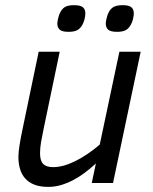

<svg xmlns="http://www.w3.org/2000/svg" viewBox="-20 -714 597 749"><path d="M212.9 -512.2 149.9 -210Q144 -182.1 140.1 -159.4Q136.2 -136.7 136.2 -116.2Q136.2 -86.9 148.4 -74.5Q160.6 -62 187 -62Q226.1 -62 273.2 -85.2Q320.3 -108.4 369.1 -149.9L445.8 -512.2H528.8L420.9 0H337.9L354 -76.2Q332 -56.2 309.6 -39.3Q287.1 -22.5 263.7 -10.5Q240.2 1.5 216.6 8.3Q192.9 15.1 168.9 15.1Q136.2 15.1 114 6.3Q91.8 -2.4 77.9 -18.3Q64 -34.2 57.9 -55.7Q51.8 -77.1 51.8 -102.1Q51.8 -120.1 56.2 -147.5Q60.5 -174.8 67.9 -210L130.9 -512.2ZM313 -661.1Q313 -656.7 312 -650.6Q311 -644.5 309.6 -638.4Q308.1 -632.3 305.9 -627Q303.7 -621.6 301.8 -618.2Q293.5 -602.5 281.2 -596.2Q269 -589.8 247.6 -589.8Q222.2 -589.8 212.9 -598.4Q203.6 -606.9 203.6 -622.1Q203.6 -625 204.3 -630.1Q205.1 -635.3 206.5 -641.1Q208 -647 209.7 -652.8Q211.4 -658.7 213.9 -663.1Q220.7 -678.7 232.9 -686.3Q245.1 -693.8 268.6 -693.8Q293.5 -693.8 303.2 -685.8Q313 -677.7 313 -661.1ZM502 -661.1Q502 -656.7 501 -650.6Q500 -644.5 498.5 -638.4Q497.1 -632.3 494.9 -627Q492.7 -621.6 490.7 -618.2Q482.4 -602.5 470.2 -596.2Q458 -589.8 437 -589.8Q411.1 -589.8 401.9 -598.4Q392.6 -606.9 392.6 -622.1Q392.6 -625 393.3 -630.1Q394 -635.3 395.5 -641.1Q397 -647 398.7 -652.8Q400.4 -658.7 402.8 -663.1Q409.7 -678.7 422.1 -686.3Q434.6 -693.8 458 -693.8Q482.9 -693.8 492.4 -685.8Q502 -677.7 502 -661.1Z"/></svg>

Font: Clear Sans
Style: Italic
Weight: 400
Italic angle: -12°
Foundry: Intel Corporation
Version: Version 1.00